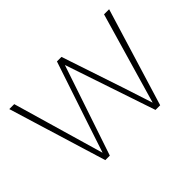

<svg xmlns="http://www.w3.org/2000/svg" viewBox="-101 -740 960 960"><g transform="rotate(-45 378.5 -260.0)"><path d="M26 -520H61L201 -37H202L254 -194L363 -520H395L504 -194L555 -37H556L696 -520H732L573 0H540L379 -478H378L217 0H185Z"/></g></svg>

Font: Murecho Thin ExtraLight
Style: Regular
Weight: 250
Version: Version 1.010